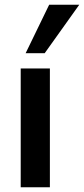

<svg xmlns="http://www.w3.org/2000/svg" viewBox="-20 -796 357 816"><path d="M68 0V-505H192V0ZM170 -570H89L189 -776H317Z"/></svg>

Font: Muli-Bold
Style: Bold
Weight: 700
Version: Version 2.000